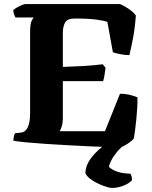

<svg xmlns="http://www.w3.org/2000/svg" viewBox="-20 -724 747 944"><path d="M570 0Q552 0 512.5 -1Q473 -2 421.5 -4.5Q370 -7 314 -10Q258 -13 205 -16.5Q152 -20 110 -24Q68 -28 46 -32Q46 -44 48.5 -54Q51 -64 54 -69L83 -72Q128 -77 128 -168V-563Q128 -610 136.5 -623.5Q145 -637 145 -638H57Q53 -642 49.5 -652.5Q46 -663 45 -674Q51 -680 63 -687Q75 -694 87.5 -699Q100 -704 106 -704H570Q590 -696 612.5 -680.5Q635 -665 648 -648Q643 -582 633 -531Q623 -480 616 -453Q595 -453 572.5 -457.5Q550 -462 535 -467L508 -616Q495 -622 455 -627.5Q415 -633 348 -633Q311 -633 300 -613Q289 -593 289 -563V-395Q350 -397 392.5 -399.5Q435 -402 485 -408L499 -391Q494 -347 487 -325H289V-143Q289 -120 283.5 -102.5Q278 -85 273 -79H496L570 -263Q598 -263 622.5 -256.5Q647 -250 656 -245Q656 -191 650 -134.5Q644 -78 638 -43Q632 -35 618.5 -25Q605 -15 591 -7.5Q577 0 570 0ZM531 200Q517 200 489.5 190Q462 180 436 164Q410 148 400 129Q400 89 429.5 51Q459 13 499 -14L599 -17Q573 1 554 24.5Q535 48 525.5 68Q516 88 516 97Q532 112 558 120.5Q584 129 621 130Q629 142 629 162Q615 178 587 189Q559 200 531 200Z"/></svg>

Font: Texturina ExtraBold
Style: Regular
Weight: 800
Designer: Guillermo Torres Carreño
Foundry: Omnibus-Type
Version: Version 1.002; ttfautohint (v1.8.3)